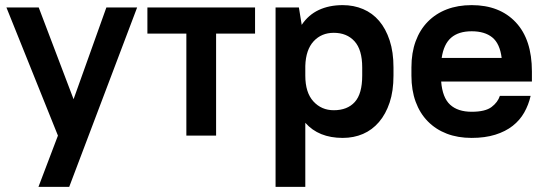

<svg xmlns="http://www.w3.org/2000/svg" viewBox="-20 -529 2130 749"><path d="M206 0 5 -500H131L267 -142L395 -500H515L250 200H130Z M555 -500H975V-398H823V0H707V-398H555Z M1317 9Q1223 9 1171 -50V200H1055V-500H1146L1157 -432Q1183 -471 1223.5 -490Q1264 -509 1317 -509Q1360 -509 1396.5 -493.5Q1433 -478 1459 -447.5Q1485 -417 1500 -371.5Q1515 -326 1515 -266V-234Q1515 -174 1500 -129Q1485 -84 1458.5 -53Q1432 -22 1396 -6.5Q1360 9 1317 9ZM1282 -99Q1335 -99 1364 -131Q1393 -163 1393 -234V-266Q1393 -335 1363 -368Q1333 -401 1282 -401Q1234 -401 1203.5 -368Q1173 -335 1171 -272V-234Q1171 -168 1202.5 -133.5Q1234 -99 1282 -99Z M1820 9Q1766 9 1723 -7.5Q1680 -24 1649 -55.5Q1618 -87 1601.5 -132Q1585 -177 1585 -234V-266Q1585 -323 1601.5 -368Q1618 -413 1649 -444.5Q1680 -476 1723 -492.5Q1766 -509 1820 -509Q1929 -509 1992 -442Q2055 -375 2055 -250V-211H1701Q1706 -148 1736 -120.5Q1766 -93 1820 -93Q1873 -93 1897.5 -111.5Q1922 -130 1930 -155H2050Q2042 -120 2025 -90Q2008 -60 1980 -38Q1952 -16 1912 -3.5Q1872 9 1820 9ZM1820 -407Q1769 -407 1740 -382Q1711 -357 1703 -303H1937Q1930 -359 1900.5 -383Q1871 -407 1820 -407Z"/></svg>

Font: PT Root UI Web Bold
Style: Regular
Weight: 700
Designer: Vitaly Kuzmin
Foundry: ParaType Ltd.
Version: Version 1.000W